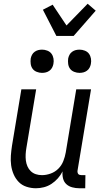

<svg xmlns="http://www.w3.org/2000/svg" viewBox="-20 -997 540 1025"><path d="M172 8Q146 8 121.5 0Q97 -8 80 -25.5Q63 -43 53 -66Q43 -89 39.5 -114.5Q36 -140 38 -166.5Q40 -193 44 -219L94 -520H173L121 -208Q118 -191 117 -174Q116 -157 118 -140.5Q120 -124 126.5 -109Q133 -94 144.5 -83Q156 -72 171.5 -67Q187 -62 204 -62Q227 -62 250.5 -70.5Q274 -79 291.5 -96.5Q309 -114 318 -137Q327 -160 331 -183L387 -520H466L394 -87Q393 -82 394 -77Q395 -72 397.5 -68.5Q400 -65 405 -63.5Q410 -62 415 -62H436L435 8H403Q384 8 365.5 3Q347 -2 334 -14Q321 -26 316.5 -44.5Q312 -63 314 -82Q304 -62 289 -45Q274 -28 255 -15.5Q236 -3 214.5 2.5Q193 8 172 8ZM404 -608Q390 -608 376 -613.5Q362 -619 354 -630Q346 -641 344 -655.5Q342 -670 344 -685Q346 -695 351 -704.5Q356 -714 365 -720.5Q374 -727 384 -729.5Q394 -732 405 -732Q419 -732 433 -726.5Q447 -721 455 -710Q463 -699 465.5 -684.5Q468 -670 465 -655Q463 -645 458 -635.5Q453 -626 444 -619.5Q435 -613 425 -610.5Q415 -608 404 -608ZM204 -608Q190 -608 176 -613.5Q162 -619 154 -630Q146 -641 144 -655.5Q142 -670 144 -685Q146 -695 151 -704.5Q156 -714 165 -720.5Q174 -727 184 -729.5Q194 -732 205 -732Q219 -732 233 -726.5Q247 -721 255 -710Q263 -699 265.5 -684.5Q268 -670 265 -655Q263 -645 258 -635.5Q253 -626 244 -619.5Q235 -613 225 -610.5Q215 -608 204 -608ZM281 -805 209 -945 261 -972 335 -861 448 -977 491 -940 373 -805Z"/></svg>

Font: Iosevka Term Curly
Style: Italic
Weight: 400
Italic angle: -9°
Designer: Belleve Invis
Foundry: Belleve Invis
Version: Version 32.3.0